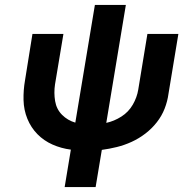

<svg xmlns="http://www.w3.org/2000/svg" viewBox="-20 -755 760 775"><path d="M241 0H366L391 -150Q421 -154 451.5 -161.5Q482 -169 511.5 -182.5Q541 -196 567 -216Q593 -236 613 -261.5Q633 -287 644.5 -316.5Q656 -346 660 -376L700 -618H575L538 -393Q533 -362 516 -332.5Q499 -303 470 -284.5Q441 -266 409 -259L488 -735H363L284 -260Q253 -269 230.5 -291.5Q208 -314 202.5 -347Q197 -380 202 -414L236 -618H111L81 -431Q74 -391 75 -351Q76 -311 90.5 -275.5Q105 -240 131 -213.5Q157 -187 192 -171.5Q227 -156 266 -151Z"/></svg>

Font: Iosevka Sparkle Oblique
Style: Bold
Weight: 700
Italic angle: -9°
Designer: Belleve Invis
Foundry: Belleve Invis
Version: Version 4.5.0; ttfautohint (v1.8.3)